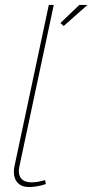

<svg xmlns="http://www.w3.org/2000/svg" viewBox="-20 -750 373 775"><path d="M36 -56Q36 -69 38 -77L177 -730H197L58 -77Q56 -65 56 -61Q56 -14 108 -14Q131 -14 162 -23L165 -7Q129 5 96 5Q68 5 52 -11.5Q36 -28 36 -56ZM224 -657 300 -730H333L237 -645Z"/></svg>

Font: Raleway-v4020 Thin
Style: Italic
Weight: 250
Italic angle: -12°
Designer: Matt McInerney, Pablo Impallari, Rodrigo Fuenzalida
Foundry: Matt McInerney, Pablo Impallari, Rodrigo Fuenzalida
Version: Version 4.020;PS 004.020;hotconv 1.0.88;makeotf.lib2.5.64775